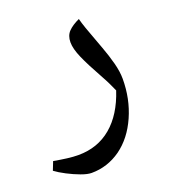

<svg xmlns="http://www.w3.org/2000/svg" viewBox="-127 -555 619 702"><g transform="rotate(-20 183.0 -203.5)"><path d="M111 69Q95 69 70.5 60Q46 51 21 38Q-4 25 -20 13L-7 -20Q21 -15 44.5 -12Q68 -9 88 -9Q163 -9 216.5 -54Q270 -99 298 -184Q291 -200 283.5 -215.5Q276 -231 267 -247Q233 -308 217 -344.5Q201 -381 201 -406Q201 -432 216 -447.5Q231 -463 259 -476Q263 -460 271 -437Q279 -414 288 -390.5Q297 -367 304 -347Q317 -312 326 -278Q335 -244 335 -216Q335 -138 305.5 -71.5Q276 -5 225 32Q173 69 111 69Z"/></g></svg>

Font: Noto Naskh Arabic UI
Style: Regular
Weight: 400
Designer: Monotype Design Team, David Williams, Mohamad Dakak and Nizar Qandah
Foundry: Monotype Imaging Inc.
Version: Version 2.014